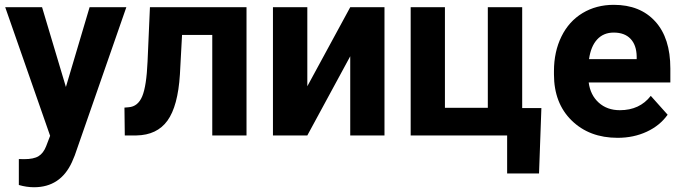

<svg xmlns="http://www.w3.org/2000/svg" viewBox="-20 -558 2808 791"><path d="M251.5 -199.7 349.1 -528.3H500.5L288.1 82L276.4 109.9Q229 213.4 120.1 213.4Q89.4 213.4 57.6 204.1V97.2L79.1 97.7Q119.1 97.7 138.9 85.4Q158.7 73.2 169.9 44.9L186.5 1.5L1.5 -528.3H153.3Z M995.6 -528.3V0H854.5V-414.1H730L721.2 -251Q712.9 -120.6 669.9 -61Q627 -1.5 542 0H494.1L492.7 -114.7L510.3 -116.2Q548.3 -119.1 565.9 -161.1Q583.5 -203.1 587.9 -304.2L597.7 -528.3Z M1422.9 -528.3H1564V0H1422.9V-326.2L1246.1 0H1104.5V-528.3H1246.1V-202.6Z M1671.9 -528.3H1813V-113.8H1989.7V-528.3H2131.3V-112.8H2210.4L2200.7 156.7H2069.3V0H1671.9Z M2524.4 9.8Q2408.2 9.8 2335.2 -61.5Q2262.2 -132.8 2262.2 -251.5V-265.1Q2262.2 -344.7 2293 -407.5Q2323.7 -470.2 2380.1 -504.2Q2436.5 -538.1 2508.8 -538.1Q2617.2 -538.1 2679.4 -469.7Q2741.7 -401.4 2741.7 -275.9V-218.3H2405.3Q2412.1 -166.5 2446.5 -135.3Q2481 -104 2533.7 -104Q2615.2 -104 2661.1 -163.1L2730.5 -85.4Q2698.7 -40.5 2644.5 -15.4Q2590.3 9.8 2524.4 9.8ZM2508.3 -423.8Q2466.3 -423.8 2440.2 -395.5Q2414.1 -367.2 2406.7 -314.5H2603V-325.7Q2602.1 -372.6 2577.6 -398.2Q2553.2 -423.8 2508.3 -423.8Z"/></svg>

Font: SteelSelectRoboto
Style: Roboto-Bold
Weight: 700
Designer: Google
Version: Version 2.137; 2017